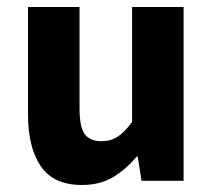

<svg xmlns="http://www.w3.org/2000/svg" viewBox="-20 -516 608 548"><path d="M214 12Q133 12 96.5 -41.5Q60 -95 60 -188V-496H207V-207Q207 -153 222 -133Q237 -113 269 -113Q296 -113 316 -126Q336 -139 357 -168V-496H504V0H384L373 -69H370Q339 -32 302 -10Q265 12 214 12Z"/></svg>

Font: Source Sans 3
Style: Bold
Weight: 700
Designer: Paul D. Hunt
Foundry: Adobe
Version: Version 3.052;hotconv 1.1.0;makeotfexe 2.6.0